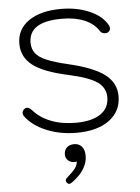

<svg xmlns="http://www.w3.org/2000/svg" viewBox="-64 -759 806 1108"><g transform="rotate(-5 338.5 -205.0)"><path d="M65 -112Q59 -120 59 -130Q59 -144 72 -154Q79 -159 86 -159Q100 -159 115 -142Q154 -97 217 -72.5Q280 -48 360 -48Q453 -48 503.5 -82Q554 -116 554 -180Q554 -234 506.5 -267.5Q459 -301 344 -326Q200 -357 137.5 -405Q75 -453 75 -531Q75 -614 144 -662Q213 -710 332 -710Q424 -710 497 -678Q570 -646 599 -592Q604 -582 604 -575Q604 -560 589 -551Q583 -548 575 -548Q554 -548 544 -564Q517 -607 462.5 -630Q408 -653 332 -653Q235 -653 187.5 -622.5Q140 -592 140 -531Q140 -495 159 -470Q178 -445 222.5 -426Q267 -407 345 -389Q490 -355 554.5 -306Q619 -257 619 -180Q619 -92 549.5 -41Q480 10 360 10Q265 10 185.5 -23Q106 -56 65 -112ZM273 279Q273 270 288 258Q316 234 330.5 214.5Q345 195 346 175Q341 177 331 177Q311 177 296 163.5Q281 150 281 130Q281 104 296.5 89Q312 74 340 74Q367 74 383.5 93Q400 112 400 147Q400 183 379.5 218.5Q359 254 321 283Q301 300 291 300Q286 300 279 293Q273 286 273 279Z"/></g></svg>

Font: Kodchasan Light
Style: Regular
Weight: 300
Version: Version 1.000; ttfautohint (v1.6)